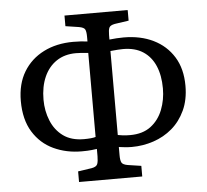

<svg xmlns="http://www.w3.org/2000/svg" viewBox="-53 -790 929 863"><g transform="rotate(-5 411.5 -358.5)"><path d="M269 17.1V-30.8L331.1 -40Q353 -43.9 357.4 -56.4Q361.8 -68.8 361.8 -90.8V-124Q355 -123 338.4 -121.1Q321.8 -119.1 293 -119.1Q224.1 -119.1 166.5 -146Q108.9 -172.9 74.5 -228.5Q40 -284.2 40 -368.2Q40 -445.3 73 -499.8Q106 -554.2 164.1 -583.5Q222.2 -612.8 297.9 -612.8Q314.9 -612.8 331.5 -611.8Q348.1 -610.8 361.8 -608.9V-629.9Q361.8 -652.8 356.9 -662.8Q352.1 -672.9 329.1 -676.8L269 -686V-733.9H554.2V-686L491.2 -676.8Q470.2 -672.9 465.6 -662.4Q460.9 -651.9 460.9 -628.9V-608.9Q477.1 -610.8 493.4 -611.8Q509.8 -612.8 524.9 -612.8Q601.1 -612.8 658.9 -584.5Q716.8 -556.2 750 -502.7Q783.2 -449.2 783.2 -372.1Q783.2 -309.1 761 -261.5Q738.8 -213.9 701.9 -182.4Q665 -150.9 617.4 -135Q569.8 -119.1 519 -119.1Q502.9 -119.1 485.4 -121.1Q467.8 -123 460.9 -124V-86.9Q460.9 -64 466.1 -54Q471.2 -43.9 493.2 -40L554.2 -30.8V17.1ZM308.1 -172.9Q325.2 -172.9 339.6 -174.3Q354 -175.8 360.8 -178.2V-557.1Q342.8 -559.1 329.3 -560.1Q315.9 -561 305.2 -561Q254.4 -561 217.8 -536.6Q181.2 -512.2 161.6 -468Q142.1 -423.8 142.1 -365.2Q142.1 -314.5 160.2 -270.3Q178.2 -226.1 214.6 -199.5Q251 -172.9 308.1 -172.9ZM516.1 -172.9Q573.2 -172.9 609.6 -200.4Q646 -228 663.6 -272.9Q681.2 -317.9 681.2 -369.1Q681.2 -428.2 662.6 -471.2Q644 -514.2 607.9 -537.6Q571.8 -561 518.1 -561Q508.3 -561 494.6 -560.1Q481 -559.1 460.9 -557.1V-178.2Q468.8 -176.3 483.9 -174.6Q499 -172.9 516.1 -172.9Z"/></g></svg>

Font: Literata
Style: Regular
Weight: 400
Designer: Latin by Veronika Burian and Jose Scaglione. Greek by Irene Vlachou. Cyrillic by Vera Evstafieva.
Foundry: TypeTogether
Version: Version 3.002